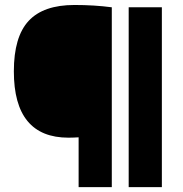

<svg xmlns="http://www.w3.org/2000/svg" viewBox="-20 -770 752 790"><path d="M303.5 0V-205Q293.5 -204.5 283.5 -204Q273.5 -203.5 262 -203.5Q37 -203.5 37 -476.5Q37 -618.5 97.8 -684Q158.5 -749.5 286.5 -749.5Q368 -749.5 440 -740V0ZM509.5 0V-740H646V0Z"/></svg>

Font: Encode Sans SmExp XBd
Style: Regular
Weight: 800
Width: 6
Designer: Multiple Designers
Foundry: Impallari Type
Version: Version 3.002; ttfautohint (v1.8.3) -l 8 -r 50 -G 200 -x 14 